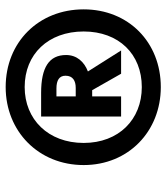

<svg xmlns="http://www.w3.org/2000/svg" viewBox="25 -824 587 677"><g transform="rotate(-90 318.5 -485.5)"><path d="M350 -759C194 -759 75 -643 75 -484C75 -326 194 -212 350 -212C508 -212 624 -326 624 -484C624 -643 508 -759 350 -759ZM350 -279C236 -279 153 -360 153 -484C153 -609 236 -692 350 -692C466 -692 546 -609 546 -484C546 -360 466 -279 350 -279ZM463 -546C463 -606 419 -634 330 -634H246V-352H317V-454H339L397 -352H479L405 -469C439 -482 463 -508 463 -546ZM317 -580H345C374 -580 390 -570 390 -548C390 -522 372 -512 347 -512H317Z"/></g></svg>

Font: Fira Sans
Style: Bold Italic
Weight: 700
Italic angle: -8°
Designer: bBox Type GmbH & Carrois Corporate GbR & Edenspiekermann AG
Foundry: bBox Type GmbH & Carrois Corporate GbR & Edenspiekermann AG
Version: Version 4.301;PS 004.301;hotconv 1.0.88;makeotf.lib2.5.64775